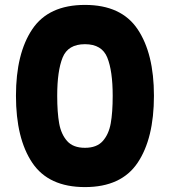

<svg xmlns="http://www.w3.org/2000/svg" viewBox="-20 -765 692 782"><path d="M45 -375Q45 -547 111.5 -646Q178 -745 326 -745Q474 -745 540.5 -646Q607 -547 607 -375Q607 -201 540.5 -102Q474 -3 326 -3Q178 -3 111.5 -102Q45 -201 45 -375ZM439 -375Q439 -476 417 -530.5Q395 -585 326 -585Q257 -585 235 -530.5Q213 -476 213 -375Q213 -307 221 -262.5Q229 -218 253.5 -190.5Q278 -163 326 -163Q374 -163 398.5 -190.5Q423 -218 431 -262.5Q439 -307 439 -375Z"/></svg>

Font: MSTAGE
Style: Bold
Weight: 700
Designer: Ninad Kale (Devanagari), Jonny Pinhorn (Latin)
Foundry: Indian Type Foundry
Version: 4.004